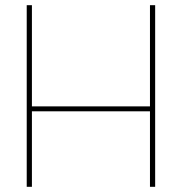

<svg xmlns="http://www.w3.org/2000/svg" viewBox="-20 -720 700 740"><path d="M83 0V-700H103V-310H558V-700H578V0H558V-291H103V0Z"/></svg>

Font: Georama Thin
Style: Regular
Weight: 100
Designer: Jean-Baptiste Levee
Foundry: Production Type
Version: Version 1.000